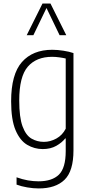

<svg xmlns="http://www.w3.org/2000/svg" viewBox="-20 -828 502 1078"><path d="M197.5 230Q167 230 133.2 224.2Q99.5 218.5 73 208.5V167.5Q106.5 179.5 137 184.8Q167.5 190 196.5 190Q272 190 310.5 152.8Q349 115.5 349 20V-50.5H346Q328 -27.5 296 -9.2Q264 9 220 9Q173 9 132.5 -15Q92 -39 67.2 -97.5Q42.5 -156 42.5 -259.5Q42.5 -411 103.2 -479.8Q164 -548.5 273.5 -548.5Q303 -548.5 336.5 -543.2Q370 -538 392.5 -530V16Q392.5 132.5 342.5 181.2Q292.5 230 197.5 230ZM226.5 -31.5Q262.5 -31.5 296.5 -50.2Q330.5 -69 349 -105.5V-499.5Q334.5 -503 313.2 -506Q292 -509 272.5 -509Q184 -509 136 -453.5Q88 -398 88 -264Q88 -169 106.5 -118.8Q125 -68.5 156.5 -50Q188 -31.5 226.5 -31.5ZM130 -630.5 218.5 -808H263.5L352 -630.5H314.5L241 -783L167.5 -630.5Z"/></svg>

Font: Encode Sans Condensed ExtraLight
Style: Regular
Weight: 200
Width: 3
Designer: Multiple Designers
Foundry: Impallari Type
Version: Version 3.000; ttfautohint (v1.8.3) -l 8 -r 50 -G 200 -x 14 